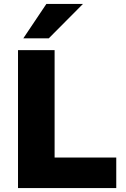

<svg xmlns="http://www.w3.org/2000/svg" viewBox="-20 -961 645 981"><path d="M72 0V-705H259V-156H574V0ZM99 -765 217 -941H404L229 -765Z"/></svg>

Font: Nunito Sans 10pt Black
Style: Regular
Weight: 900
Designer: Vernon Adams
Foundry: Vernon Adams
Version: Version 3.101;gftools[0.9.27]